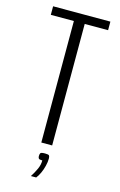

<svg xmlns="http://www.w3.org/2000/svg" viewBox="-120 -671 552 884"><g transform="rotate(15 155.5 -229.5)"><path d="M128.7 -579.2H18.8V-620H291.8V-579.2H180.4V0H128.7ZM122.3 161.5Q136.2 139.8 145.3 119.7Q154.5 99.5 154.5 78.5Q139.8 78.5 136.9 74.2Q133.9 69.9 133.9 63.4Q133.9 53.5 137 48.8Q140 44.1 158.8 44.1Q175.3 44.1 178.3 48.4Q181.4 52.7 181.4 62.6Q181.4 78.8 176.7 97.7Q172.1 116.6 164.4 133.3Q156.8 150 147.5 161.5Z"/></g></svg>

Font: Smooch Sans Thin
Style: Regular
Weight: 100
Designer: Robert E. Leuschke
Foundry: Robert E. Leuschke
Version: Version 1.010